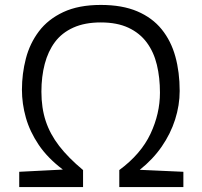

<svg xmlns="http://www.w3.org/2000/svg" viewBox="-20 -759 819 779"><path d="M69 -395Q69 -460 85 -521.5Q101 -583 138 -632Q175 -681 237 -710Q299 -739 389 -739Q476 -739 537 -713Q598 -687 636 -640Q674 -593 691.5 -529.5Q709 -466 709 -390Q709 -332 690.5 -274Q672 -216 636 -164Q600 -112 547 -70L724 -62V0H464V-69Q552 -134 590.5 -216Q629 -298 629 -383Q629 -444 616.5 -496Q604 -548 575.5 -586.5Q547 -625 501 -646.5Q455 -668 389 -668Q324 -668 277.5 -647Q231 -626 203 -588.5Q175 -551 161.5 -499.5Q148 -448 148 -387Q148 -321 165.5 -268Q183 -215 220 -167Q257 -119 317 -69V0H58V-62L235 -71Q173 -118 137 -171.5Q101 -225 85 -281.5Q69 -338 69 -395Z"/></svg>

Font: Exo Thin
Style: Regular
Weight: 400
Version: Version 2.000